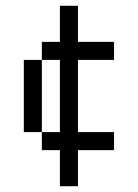

<svg xmlns="http://www.w3.org/2000/svg" viewBox="-20 -645 478 665"><path d="M250 -187.5H375V-125H250V0H187.5V-125H125V-187.5H187.5V-437.5H125V-500H187.5V-625H250V-500H375V-437.5H250ZM125 -187.5H62.5V-437.5H125Z"/></svg>

Font: Sudo
Style: Bold
Weight: 700
Monospace: yes
Designer: Jens Kutilek
Foundry: Jens Kutilek
Version: Version 0.040